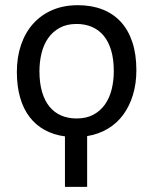

<svg xmlns="http://www.w3.org/2000/svg" viewBox="-20 -519 590 739"><path d="M504.9 -249C504.9 -289.4 499.8 -325.2 489.5 -356.4C479.2 -387.7 464.4 -413.8 445.1 -434.8C425.7 -455.8 402.1 -471.8 374.3 -482.7C346.4 -493.6 314.9 -499 279.8 -499C243 -499 210.1 -492.8 181.2 -480.2C152.2 -467.7 127.6 -450.1 107.4 -427.5C87.2 -404.9 71.8 -377.8 61 -346.4C50.3 -315 44.9 -280.3 44.9 -242.2C44.9 -205.4 49.1 -172.5 57.4 -143.6C65.7 -114.6 77.8 -89.7 93.8 -68.8C109.7 -48 129.1 -31.3 151.9 -18.8C174.6 -6.3 200.7 2 230 5.9V200.2H315.4V4.9C345.1 0 371.7 -9.5 395.3 -23.7C418.9 -37.8 438.7 -56 454.8 -78.1C470.9 -100.3 483.3 -125.7 491.9 -154.5C500.6 -183.3 504.9 -214.8 504.9 -249ZM418 -245.1C418 -220.7 415.3 -197.5 409.9 -175.5C404.5 -153.6 396.1 -134.3 384.5 -117.7C373 -101.1 358.2 -87.8 340.1 -77.9C322 -68 300.3 -63 274.9 -63C252.8 -63 232.9 -66.8 215.3 -74.5C197.8 -82.1 182.8 -93.5 170.4 -108.6C158 -123.8 148.5 -142.7 141.8 -165.5C135.2 -188.3 131.8 -214.8 131.8 -245.1C131.8 -269.2 134.5 -292.2 139.9 -314.2C145.3 -336.2 153.7 -355.5 165.3 -372.1C176.8 -388.7 191.7 -401.9 209.7 -411.9C227.8 -421.8 249.5 -426.8 274.9 -426.8C296.7 -426.8 316.5 -422.9 334.2 -415.3C352 -407.6 367 -396.2 379.4 -381.1C391.8 -366 401.3 -347.1 408 -324.5C414.6 -301.8 418 -275.4 418 -245.1Z"/></svg>

Font: CodeNewRoman Nerd Font Mono
Style: Regular
Weight: 400
Monospace: yes
Designer: Sam Radian
Foundry: Code New Roman
Version: Version 2.00 November 29, 2014;Nerd Fonts 3.2.1